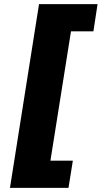

<svg xmlns="http://www.w3.org/2000/svg" viewBox="-20 -725 490 925"><path d="M28 180 168 -705H450L430 -574H322L223 49H331L310 180Z"/></svg>

Font: Mulish ExtraLight Black
Style: Italic
Weight: 900
Italic angle: -9°
Version: Version 3.603